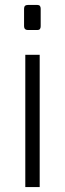

<svg xmlns="http://www.w3.org/2000/svg" viewBox="-20 -754 261 774"><path d="M77 -648V-719Q77 -734 92 -734H131Q144 -734 144 -719V-648Q144 -633 131 -633H92Q85 -633 81 -637Q77 -641 77 -648ZM82 -533H140V0H82Z"/></svg>

Font: Exo Light
Style: Regular
Weight: 300
Designer: Natanael Gama
Foundry: Natanael Gama
Version: Version 1.500; ttfautohint (v1.6)